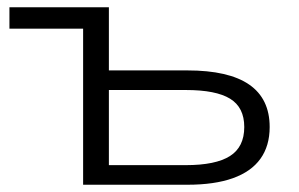

<svg xmlns="http://www.w3.org/2000/svg" viewBox="-20 -509 823 529"><path d="M209 0V-430H6V-489H280V-315H496Q610 -315 666.5 -276Q723 -237 723 -159Q723 -107 697.5 -71.5Q672 -36 621.5 -18Q571 0 496 0ZM280 -54H492Q574 -54 613.5 -79Q653 -104 653 -159Q653 -213 614 -237Q575 -261 492 -261H280Z"/></svg>

Font: Nunito Sans 10pt Expanded Light
Style: Regular
Weight: 300
Width: 7
Designer: Vernon Adams
Foundry: Vernon Adams
Version: Version 3.101;gftools[0.9.27]